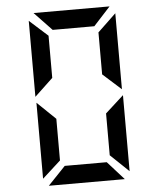

<svg xmlns="http://www.w3.org/2000/svg" viewBox="-64 -858 929 1125"><g transform="rotate(-5 400.0 -295.0)"><path d="M177 213 280 105H527L624 213ZM147 -278 255 -174V71L147 169ZM656 169 548 66V-180L656 -278ZM176 -803H623L524 -695H279ZM144 -313V-760L252 -663V-415ZM653 -760V-313L545 -410V-657Z"/></g></svg>

Font: Digital Numbers
Style: Regular
Weight: 400
Version: Version 001.102